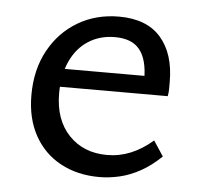

<svg xmlns="http://www.w3.org/2000/svg" viewBox="-40 -466 537 517"><g transform="rotate(5 228.5 -207.5)"><path d="M246 10Q187 10 141.5 -14.5Q96 -39 70.5 -85Q45 -131 45 -194Q45 -263 73.5 -315Q102 -367 151 -396Q200 -425 262 -425Q337 -425 375 -381.5Q413 -338 413 -262Q413 -253 413 -243Q413 -233 411 -223H344V-263Q344 -316 323 -342.5Q302 -369 256 -369Q215 -369 184 -349Q153 -329 136 -292Q119 -255 119 -205Q119 -134 158.5 -92.5Q198 -51 262 -51Q295 -51 325.5 -63.5Q356 -76 385 -101L412 -60Q385 -34 357 -18.5Q329 -3 301 3.5Q273 10 246 10ZM87 -223 96 -272H401V-223Z"/></g></svg>

Font: Ysabeau Office Medium
Style: Regular
Weight: 500
Designer: Christian Thalmann (Catharsis Fonts)
Version: Version 2.001;gftools[0.9.30]; featfreeze: tnum,lnum,ss02